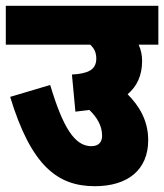

<svg xmlns="http://www.w3.org/2000/svg" viewBox="-20 -642 566 662"><path d="M0 -622V-488H291C304 -476 312 -462 312 -440C312 -401 283 -388 228 -385L240 -257C257 -259 273 -261 288 -263C315 -237 332 -208 332 -174C332 -154 322 -138 295 -138C237 -138 197 -203 153 -349L15 -308C87 -72 177 0 307 0C420 0 491 -56 491 -159C491 -227 459 -278 420 -317C453 -345 470 -383 470 -432C470 -452 466 -471 458 -488H526V-622Z"/></svg>

Font: Noto Sans Condensed Black
Style: Regular
Weight: 900
Width: 3
Designer: Monotype Design Team
Foundry: Monotype Imaging Inc.
Version: Version 2.013